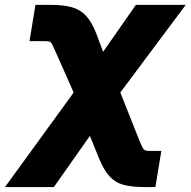

<svg xmlns="http://www.w3.org/2000/svg" viewBox="-88 -549 768 773"><path d="M-67.9 204.1 277.3 -271H358.9L472.7 15.6Q481.4 36.6 486.3 45.7Q491.2 54.7 497.1 56.6Q502.9 58.6 514.6 58.6H561.5L537.6 204.1H492.7Q444.8 204.1 411.1 195.6Q377.4 187 353.8 161.9Q330.1 136.7 310.1 86.9L273.9 -2L128.9 204.1ZM244.1 -96.2 136.2 -339.8Q127 -360.8 122.3 -369.9Q117.7 -378.9 112.1 -381.1Q106.4 -383.3 94.7 -383.3H30.8L54.7 -529.3H116.7Q166 -529.3 200 -520.3Q233.9 -511.2 257.8 -486.1Q281.7 -460.9 300.3 -412.1L327.1 -340.3L459 -529.3H659.7L336.4 -96.2Z"/></svg>

Font: Inter 24pt Black
Style: Italic
Weight: 900
Italic angle: -9.3988°
Designer: Rasmus Andersson
Foundry: rsms
Version: Version 4.001;git-66647c0bb